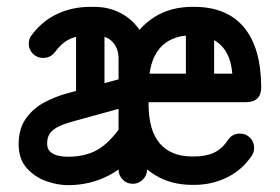

<svg xmlns="http://www.w3.org/2000/svg" viewBox="-20 -541 825 566"><path d="M413.5 -41.2Q413.5 -23.8 400.9 -11.5Q388.2 0.8 371.5 0.8Q354 0.8 341.8 -11.5Q329.5 -23.8 329.5 -41.2V-369.2Q329.5 -398.5 311.4 -417.8Q293.2 -437 257.5 -437H246.5Q208.5 -437 184.9 -425.5Q161.2 -414 141 -386.2Q128.2 -370.2 106.8 -370.2Q89.2 -370.2 77 -382.6Q64.8 -395 64.8 -412.2Q64.8 -427.2 73.2 -437.2Q103.5 -478.5 148 -499.6Q192.5 -520.8 246.5 -520.8H257.5Q301.2 -520.8 336.4 -502Q371.5 -483.2 392.5 -451Q413.5 -418.8 413.5 -379ZM337.2 -169.2Q343.5 -176.5 351.9 -181.2Q360.2 -186 371.5 -186Q388.2 -186 398.5 -173.8Q408.8 -161.5 408.8 -144.2Q408.8 -137 408.8 -130.8Q408.8 -124.5 405 -119Q359.2 -55 303.2 -25.1Q247.2 4.8 180.8 4.8Q180.8 4.8 180.1 4.8Q179.5 4.8 179.5 4.8Q150 4.8 116.6 -6.9Q83.2 -18.5 59.1 -45.1Q35 -71.8 35 -116.2Q35 -117 35 -118Q35 -119 35 -119.2Q35.8 -162.8 56.6 -192Q77.5 -221.2 110 -238.8Q142.5 -256.2 178 -265.8L360.2 -315.5Q363.5 -316.2 365.9 -316.6Q368.2 -317 371.5 -317Q388 -317 400.8 -304.8Q413.5 -292.5 413.5 -275Q413.5 -261 404.4 -249.9Q395.2 -238.8 381.8 -234.5L199 -184.2Q174.8 -177.8 156.6 -169.8Q138.5 -161.8 128.8 -150Q119 -138.2 119 -119.2Q119 -119 119 -118Q119 -117 119 -117Q119 -102 128.2 -93.6Q137.5 -85.2 151.5 -82.1Q165.5 -79 179.5 -79Q179.5 -79 180.1 -79Q180.8 -79 180.8 -79Q230.5 -79 266.1 -98.8Q301.8 -118.5 337.2 -169.2ZM288 -249Q288 -232.2 275.8 -219.8Q263.5 -207.2 246.2 -207.2Q228.8 -207.2 216.5 -219.8Q204.2 -232.2 204.2 -249V-477Q204.2 -494.5 216.5 -506.6Q228.8 -518.8 246.2 -518.8Q263.5 -518.8 275.8 -506.6Q288 -494.5 288 -477ZM376 -239.8Q358.5 -239.8 346.5 -252Q334.5 -264.2 334.5 -281.8Q334.5 -299.2 346.5 -311.5Q358.5 -323.8 376 -323.8H664.8Q660 -381 629.9 -409Q599.8 -437 552.2 -437H546.5Q484 -437 451 -398.8Q418 -360.5 418 -281.8V-234.5Q418 -156.8 451 -118.2Q484 -79.8 546.5 -79.8H552.2Q587.5 -79.8 611.5 -91.2Q635.5 -102.8 653 -129.8Q665.8 -147.2 687.2 -147.2Q705 -147.2 717.1 -135Q729.2 -122.8 729.2 -105.2Q729.2 -91.8 721.5 -81Q693.8 -40 649.4 -18Q605 4 552.2 4H546.5Q483.2 4 435.5 -25.9Q387.8 -55.8 360.9 -109.5Q334 -163.2 334 -234.5V-281.8Q334 -353.8 360.9 -407.4Q387.8 -461 435.5 -490.9Q483.2 -520.8 546.5 -520.8H552.2Q648.8 -520.8 699.1 -460.5Q749.5 -400.2 750 -284.2Q750 -239.8 705 -239.8ZM611.2 -315.8Q611.2 -299 598.9 -286.9Q586.5 -274.8 570 -274.8Q552.5 -274.8 540.2 -286.9Q528 -299 528 -315.8V-460Q528 -477.2 540.2 -489.6Q552.5 -502 570 -502Q586.5 -502 598.9 -489.6Q611.2 -477.2 611.2 -460Z"/></svg>

Font: Libertine-Super Thin
Style: Regular
Weight: 100
Designer: Bastien Sozeau
Foundry: NBR — Bastien Sozeau
Version: Version 2.003;gftools[0.9.33]